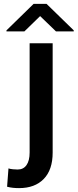

<svg xmlns="http://www.w3.org/2000/svg" viewBox="-20 -750 398 983"><path d="M131.7 -528.4H249.6V31.2Q249.6 119.3 204 166.2Q158.4 213.1 77.8 213.1Q61.1 213.1 46.7 211.6Q32.3 210.2 16.3 206L23.4 112.2Q32.3 115.4 47.1 116.7Q61.8 117.9 70.7 117.9Q99.8 117.9 115.8 95.2Q131.7 72.4 131.7 31.2ZM104.8 -589.1 185.4 -667.6 266.7 -589.1H357.6V-594.5L218.4 -730.1H152L13.1 -594.5V-589.1Z"/></svg>

Font: Interface Medium
Style: Regular
Weight: 500
Designer: Rasmus Andersson
Foundry: rsms
Version: Version 1.8